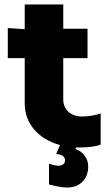

<svg xmlns="http://www.w3.org/2000/svg" viewBox="-20 -649 495 862"><path d="M15 -388V-523L91 -518V-629H264V-520H373V-388H264V-202Q264 -168 287.5 -147Q311 -126 349 -126Q370 -126 393.5 -130Q417 -134 432 -140V0Q419 6 394 9.5Q369 13 341 13H322L319 20Q345 29 360.5 50.5Q376 72 376 98Q376 141 350 167Q324 193 281 193Q253 193 200 179V86Q227 95 242 95Q256 95 264 88.5Q272 82 272 71Q272 58 261 50.5Q250 43 232 43L249 2Q176 -18 133.5 -67.5Q91 -117 91 -186V-388Z"/></svg>

Font: Non Bureau Extended
Style: Bold
Weight: 700
Width: 7
Designer: Jona Saucedo
Foundry: Non Foundry
Version: Version 1.000; ttfautohint (v1.8.4)